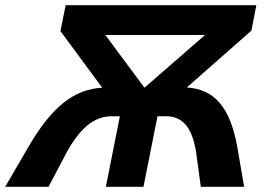

<svg xmlns="http://www.w3.org/2000/svg" viewBox="-62 -720 1027 740"><path d="M926 -700H191L171 -600L332 -382C225 -376 137 -311 43 -146L-42 0H125L183 -110C244 -230 302 -272 370 -272H400L346 0H491L545 -272H578C643 -272 684 -227 697 -110L712 0H879L854 -145C826 -312 761 -376 658 -383L907 -602ZM496 -383H494L344 -585H728Z"/></svg>

Font: AWKNG-Font
Style: Bold Italic
Weight: 700
Italic angle: -11.3°
Designer: Awakening Church
Foundry: Awakening Church
Version: Version 1.700;PS 001.700;hotconv 1.0.88;makeotf.lib2.5.64775